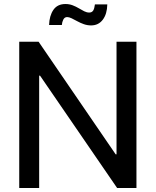

<svg xmlns="http://www.w3.org/2000/svg" viewBox="-20 -935 774 955"><path d="M658.7 -727.5V0H562.5L179.2 -558.6H174.8V0H75.7V-727.5H171.9L555.2 -167.5H559.6V-727.5ZM433.1 -808.6Q414.6 -808.6 397.2 -814.7Q379.9 -820.8 364.5 -829.3Q349.1 -837.9 336.2 -844Q323.2 -850.1 314 -850.1Q301.3 -850.1 294.9 -837.6Q288.6 -825.2 287.6 -810.5H224.1Q225.6 -856.9 245.6 -886Q265.6 -915 305.7 -915Q324.7 -915 341.3 -908.7Q357.9 -902.3 372.1 -893.8Q386.2 -885.3 398.9 -878.9Q411.6 -872.6 423.8 -872.6Q437 -872.6 443.4 -882.3Q449.7 -892.1 452.1 -913.1H513.7Q512.7 -865.2 491.2 -836.9Q469.7 -808.6 433.1 -808.6Z"/></svg>

Font: Inter Cardless Tabular
Style: Regular
Weight: 400
Designer: Rasmus Andersson
Foundry: rsms
Version: Version 4.000;git-4fc901f